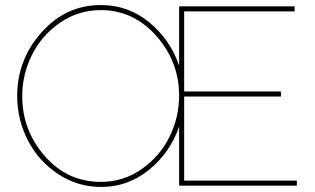

<svg xmlns="http://www.w3.org/2000/svg" viewBox="-20 -735 1247 760"><path d="M709 -20H1155V0H689V-234Q653 -130 569.5 -62.5Q486 5 381 5Q286 5 208.5 -47Q131 -99 89.5 -181Q48 -263 48 -355Q48 -499 144.5 -607Q241 -715 379 -715Q488 -715 571 -646.5Q654 -578 689 -475V-710H1146V-690H709V-373H1092V-353H709ZM379 -15Q468 -15 540.5 -65.5Q613 -116 651 -193.5Q689 -271 689 -356Q689 -491 598.5 -593Q508 -695 379 -695Q290 -695 217.5 -645Q145 -595 106.5 -517.5Q68 -440 68 -355Q68 -219 157.5 -117Q247 -15 379 -15Z"/></svg>

Font: Raleway
Style: Thin
Weight: 100
Designer: Matt McInerney, Pablo Impallari, Rodrigo Fuenzalida
Foundry: Matt McInerney, Pablo Impallari, Rodrigo Fuenzalida
Version: Version 3.000